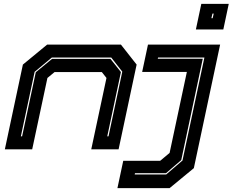

<svg xmlns="http://www.w3.org/2000/svg" viewBox="-20 -770 1200 990"><path d="M5 0 98 -437 223 -540H603.5L684.5 -437L591.5 0H450.5L529 -368L505 -398.5H261.5L224.5 -368L146 0ZM87.5 -67H94L164.5 -397.5L248.5 -466.5H549.5L603.5 -398.5L533 -67H539.5L610.5 -400.5L553.5 -473.5H247.5L158.5 -399.5ZM990 -618 1018 -750H1159.5L1131.5 -618ZM1070 -676H1076.5L1082 -700H1075.5ZM585.5 200 615.5 59H806L854.5 18.5L943.5 -399H713L743 -540H1115L979.5 97L854.5 200ZM674.5 129.5H837L921 57.5L1034 -473.5H795L793.5 -467H1025.5L914.5 55.5L836 123H676Z"/></svg>

Font: Tourney Expanded ExtraBold
Style: Italic
Weight: 800
Width: 7
Italic angle: -12°
Designer: Tyler Finck
Foundry: Etcetera Type Co
Version: Version 1.010; ttfautohint (v1.8.3)